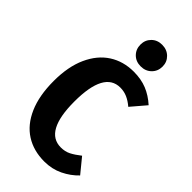

<svg xmlns="http://www.w3.org/2000/svg" viewBox="-288 -1008 1100 1100"><g transform="rotate(45 262.0 -458.5)"><path d="M513 -634 437 -545Q410 -568 383.5 -579.5Q357 -591 327 -591Q197 -591 197 -348Q197 -107 328 -107Q362 -107 388.5 -120.5Q415 -134 448 -160L520 -72Q483 -33 431.5 -8Q380 17 318 17Q231 17 166.5 -24Q102 -65 66 -147Q30 -229 30 -348Q30 -464 67 -545.5Q104 -627 168.5 -668.5Q233 -710 317 -710Q377 -710 424 -691Q471 -672 513 -634ZM413 -847Q413 -809 387.5 -784Q362 -759 323 -759Q284 -759 259 -784Q234 -809 234 -847Q234 -884 259 -909Q284 -934 323 -934Q362 -934 387.5 -909Q413 -884 413 -847Z"/></g></svg>

Font: Fira Sans Condensed
Style: Bold
Weight: 700
Width: 3
Designer: bBox Type GmbH & Carrois Corporate GbR & Edenspiekermann AG
Foundry: bBox Type GmbH & Carrois Corporate GbR & Edenspiekermann AG
Version: Version 4.301